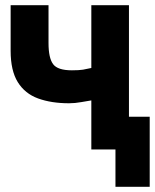

<svg xmlns="http://www.w3.org/2000/svg" viewBox="-20 -559 599 740"><path d="M21 -363Q21 -287 48.5 -242.5Q76 -198 127 -179.5Q178 -161 246 -161Q269 -161 293.5 -165.5Q318 -170 332 -172V17H425V161H557V-109H477V-539H332V-297Q315 -293 300 -290.5Q285 -288 257 -288Q202 -288 184.5 -312Q167 -336 167 -393V-539H21Z"/></svg>

Font: Repo Bold
Style: Bold
Weight: 700
Designer: Stefan Peev
Foundry: Context Ltd
Version: Version 1.502